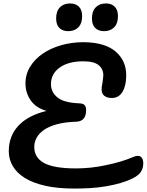

<svg xmlns="http://www.w3.org/2000/svg" viewBox="-20 -1093 852 1115"><path d="M376 -912Q344 -912 325 -930.5Q306 -949 306 -986Q306 -1028 328 -1050.5Q350 -1073 387 -1073Q419 -1073 438 -1054.5Q457 -1036 457 -999Q457 -957 435 -934.5Q413 -912 376 -912ZM584 -912Q552 -912 533 -930.5Q514 -949 514 -986Q514 -1028 536 -1050.5Q558 -1073 595 -1073Q627 -1073 646 -1054.5Q665 -1036 665 -999Q665 -957 643 -934.5Q621 -912 584 -912ZM755 -182Q770 -188 780 -188Q796 -188 804 -176Q812 -164 812 -145Q812 -115 797.5 -94Q783 -73 748 -56Q689 -27 595 -11Q547 -3 501.5 -0.5Q456 2 410 2Q315 2 243.5 -14Q172 -30 125 -59Q78 -88 54.5 -128Q31 -168 31 -215Q31 -302 86 -362Q141 -422 250 -449Q190 -466 159.5 -508.5Q129 -551 128 -605Q127 -659 154 -704Q181 -749 227.5 -781Q274 -813 335.5 -830.5Q397 -848 465 -848Q589 -847 651 -794Q713 -741 713 -656Q713 -596 691.5 -560Q670 -524 630 -524Q602 -524 586 -536.5Q570 -549 570 -574Q570 -589 575 -611Q577 -628 578.5 -639Q580 -650 580 -656Q580 -692 553 -714.5Q526 -737 463 -737Q378 -737 327 -701Q276 -665 276 -604Q276 -557 314.5 -526.5Q353 -496 440 -493Q462 -492 471 -483Q480 -474 480 -453Q480 -387 420 -386Q357 -384 311 -371.5Q265 -359 236 -339Q207 -319 193 -293.5Q179 -268 179 -240Q179 -177 236.5 -146Q294 -115 421 -115Q463 -115 506.5 -119.5Q550 -124 596 -134Q689 -153 755 -182Z"/></svg>

Font: Lebkuchenwelt
Style: Regular
Weight: 400
Designer: Vernon Adams
Foundry: Gereon Berster
Version: Version 1.000;PS 001.001;hotconv 1.0.56 